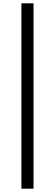

<svg xmlns="http://www.w3.org/2000/svg" viewBox="-20 -858 332 1157"><path d="M109 -838H182V279H109Z"/></svg>

Font: `n[OS CN
Style: <[WOS[P|ûg*[NI>           
Weight: 700
Designer: Ryoko NISHIZUKA ¬âXZm¬º[P (kana & ideographs); Frank Grie√ühammer (Latin, Greek & Cyrillic); Wenlong ZHANG _ e¬á¬ü¬ô (b
Foundry: Adobe Systems Incorporated
Version: Version 1.00 April 7, 2017, initial release